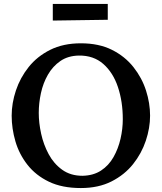

<svg xmlns="http://www.w3.org/2000/svg" viewBox="-20 -935 817 971"><path d="M389 16Q294 16 227.5 -16Q161 -48 119 -101.5Q77 -155 58 -220Q39 -285 39 -350Q39 -413 60.5 -477.5Q82 -542 125 -596Q168 -650 234 -683Q300 -716 389 -716Q480 -716 546 -683Q612 -650 655 -595.5Q698 -541 718.5 -477Q739 -413 739 -350Q739 -288 717.5 -223.5Q696 -159 653 -105Q610 -51 544 -17.5Q478 16 389 16ZM397 -46Q452 -47 491 -72.5Q530 -98 554 -140.5Q578 -183 589.5 -233Q601 -283 601 -332Q601 -421 576.5 -494.5Q552 -568 502.5 -611.5Q453 -655 379 -654Q324 -653 285.5 -626.5Q247 -600 222.5 -557.5Q198 -515 187 -464Q176 -413 176 -364Q176 -314 188 -259Q200 -204 226 -155.5Q252 -107 294.5 -76.5Q337 -46 397 -46ZM247 -831V-915H525V-835Z"/></svg>

Font: Lora SemiBold
Style: Regular
Weight: 600
Designer: Olga Karpushina, Alexei Vanyashin (Cyrillic)
Foundry: Cyreal
Version: Version 3.011; ttfautohint (v1.8.4.7-5d5b)